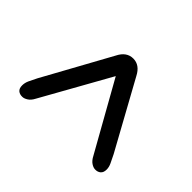

<svg xmlns="http://www.w3.org/2000/svg" viewBox="-120 -726 769 769"><g transform="rotate(-45 264.5 -342.0)"><path d="M53 -548Q52.5 -562.5 60.2 -571.8Q68 -581 85 -581Q99.5 -581 113.8 -574.5Q128 -568 148.5 -557.5L435 -400Q476 -379.5 476 -342Q476 -305 435 -284L149.5 -127Q128.5 -116.5 114.2 -109.8Q100 -103 86 -103Q69 -103 61 -112.5Q53 -122 53.5 -136Q53.5 -146.5 61.5 -158.5Q69.5 -170.5 87 -179.5L376.5 -342L86 -504.5Q68.5 -513.5 60.8 -525.8Q53 -538 53 -548Z"/></g></svg>

Font: Fraunces 9pt S050 SemiBold
Style: Regular
Weight: 600
Version: Version 1.000; ttfautohint (v1.8.3)